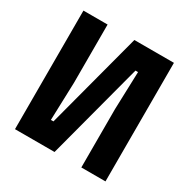

<svg xmlns="http://www.w3.org/2000/svg" viewBox="-177 -961 1104 1122"><g transform="rotate(30 375.0 -400.0)"><path d="M680.3 0H517.3V-394L525.7 -648.3H508.3L336.6 0H69.7V-800H232.7V-406L224.3 -151.7H241.7L413.4 -800H680.3Z"/></g></svg>

Font: Martian Mono SemiExpanded
Style: Regular
Weight: 400
Width: 6
Monospace: yes
Designer: Roman Shamin
Foundry: Evil Martians
Version: Version 1.000